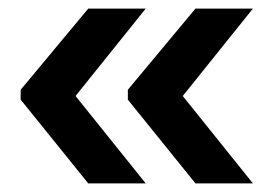

<svg xmlns="http://www.w3.org/2000/svg" viewBox="-20 -464 620 446"><path d="M404.5 -241 567.5 -38H434L277 -232.5V-255.5L434 -444H567.5ZM155.5 -241 318.5 -38H185L28 -232.5V-255.5L185 -444H318.5Z"/></svg>

Font: Anek Gujarati SemiExpanded SemiBold
Style: Regular
Weight: 600
Width: 6
Designer: Mrunmayee Ghaisas (Gujarati), Yesha Goshar (Latin)
Foundry: Ek Type
Version: Version 1.003